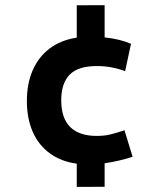

<svg xmlns="http://www.w3.org/2000/svg" viewBox="-20 -631 608 750"><path d="M388.7 6.8V98.6L279.8 99.1V8.3Q218.3 0 174.6 -32Q130.9 -64 107.9 -116Q85 -168 85 -236.8Q85 -304.2 107.7 -356.4Q130.4 -408.7 174.1 -441.7Q217.8 -474.6 279.8 -483.9V-610.4L388.7 -610.8V-484.9Q448.7 -478.5 491.7 -460L468.8 -353Q415.5 -373 358.4 -373Q285.2 -373 252.2 -339.4Q219.2 -305.7 219.2 -239.3Q219.2 -168.9 254.6 -134.5Q290 -100.1 357.4 -100.1Q386.2 -100.1 408.4 -105.2Q430.7 -110.4 466.3 -122.1L498 -18.6Q445.3 -1.5 388.7 6.8Z"/></svg>

Font: Selawik Semibold
Style: Regular
Weight: 600
Designer: Aaron Bell
Foundry: Microsoft Corporation
Version: Version 1.01